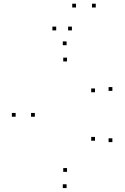

<svg xmlns="http://www.w3.org/2000/svg" viewBox="-20 -970 660 1012"><path d="M333.3 -646.2V-666.2H313.3V-646.2ZM480.7 -483.7V-503.7H460.7V-483.7ZM572.3 -491V-511H552.3V-491ZM331 -731.7V-751.7H311V-731.7ZM62.5 -354.7V-374.7H42.5V-354.7ZM331 21.3V1.3H311V21.3ZM572.3 -221V-241H552.3V-221ZM480.7 -228.3V-248.3H460.7V-228.3ZM333.3 -64.2V-84.2H313.3V-64.2ZM163.7 -354.7V-374.7H143.7V-354.7ZM380.7 -930.5V-950.5H360.7V-930.5ZM484.8 -930.5V-950.5H464.8V-930.5ZM359 -809.8V-829.8H339V-809.8ZM276.2 -809.8V-829.8H256.2V-809.8Z"/></svg>

Font: Monaspace Neon Dots Var
Style: Regular
Weight: 400
Designer: Riley Cran and the Lettermatic Team
Version: Version 1.100 (Monaspace Neon Dots)